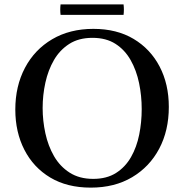

<svg xmlns="http://www.w3.org/2000/svg" viewBox="-20 -843 842 878"><path d="M752 -354Q752 -246 708 -163Q664 -80 584 -32.5Q504 15 395 15Q287 15 210 -31Q133 -77 91.5 -158Q50 -239 50 -342Q50 -449 94 -532.5Q138 -616 218.5 -663.5Q299 -711 407 -711Q514 -711 591 -665Q668 -619 710 -538.5Q752 -458 752 -354ZM628 -344Q628 -405 616 -463Q604 -521 577.5 -568Q551 -615 508 -642.5Q465 -670 403 -670Q340 -670 296.5 -642Q253 -614 226.5 -568Q200 -522 187.5 -465Q175 -408 175 -349Q175 -291 187.5 -233.5Q200 -176 227 -129Q254 -82 298.5 -53.5Q343 -25 406 -25Q468 -25 510.5 -52Q553 -79 579 -124.5Q605 -170 616.5 -227Q628 -284 628 -344ZM257 -823H545Q548 -799 545 -775H257Q254 -799 257 -823Z"/></svg>

Font: Tiro Kannada
Style: Regular
Weight: 400
Designer: Kannada: John Hudson & Fiona Ross. Latin: John Hudson.
Foundry: Tiro Typeworks Ltd.
Version: Version 1.52